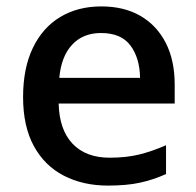

<svg xmlns="http://www.w3.org/2000/svg" viewBox="-20 -569 613 599"><path d="M296 -549Q367 -549 418 -519.5Q469 -490 497 -435.5Q525 -381 525 -305V-246H163Q165 -164 206.5 -120.5Q248 -77 322 -77Q374 -77 414.5 -87Q455 -97 498 -116V-26Q458 -8 416.5 1Q375 10 317 10Q239 10 179 -21Q119 -52 85.5 -113.5Q52 -175 52 -266Q52 -356 82.5 -419.5Q113 -483 168 -516Q223 -549 296 -549ZM295 -466Q239 -466 205 -429.5Q171 -393 165 -326H417Q416 -388 387 -427Q358 -466 295 -466Z"/></svg>

Font: Noto Sans Adlam Medium
Style: Regular
Weight: 500
Version: Version 3.001